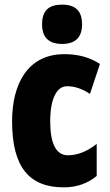

<svg xmlns="http://www.w3.org/2000/svg" viewBox="-20 -796 473 826"><path d="M247 -776C187 -776 161 -748 161 -691C161 -635 190 -607 247 -607C304 -607 333 -635 333 -691C333 -747 307 -776 247 -776ZM254 10C309 10 356 -6 396 -39V-177C356 -145 314 -128 272 -128C222 -128 196 -177 196 -274C196 -371 224 -425 268 -425C302 -425 334 -414 367 -392L410 -521C366 -549 318 -563 257 -563C99 -563 32 -435 32 -274C32 -78 105 10 254 10Z"/></svg>

Font: Noto Sans Telugu ExtraCondensed Black
Style: Regular
Weight: 900
Width: 2
Designer: Jelle Bosma - Monotype Design Team
Foundry: Monotype Imaging Inc.
Version: Version 2.005